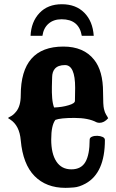

<svg xmlns="http://www.w3.org/2000/svg" viewBox="-20 -863 554 917"><path d="M292.5 34.2Q200.7 34.2 145 -22.2Q89.4 -78.6 79.1 -192.9Q73.2 -263.7 28.3 -292.5L18.6 -298.8Q18.6 -301.3 31.2 -307.4Q43.9 -313.5 57.6 -330.6Q79.1 -357.4 79.1 -408.2Q79.1 -640.6 282.7 -640.6Q379.4 -640.6 429.2 -578.1Q472.2 -524.9 472.2 -422.4Q472.2 -359.4 476.6 -342.3Q480.5 -325.2 486.8 -315.4Q493.2 -305.7 496.6 -298.3Q477.5 -276.4 455.1 -276.4Q447.3 -276.4 440.4 -279.3Q401.9 -299.8 335.4 -299.8Q269 -299.8 244.6 -290.5Q224.6 -264.6 224.6 -196.8Q224.6 -128.9 249.3 -91.6Q273.9 -54.2 320.8 -54.2Q367.7 -54.2 387.9 -89.4Q408.2 -124.5 408.2 -195.8Q408.2 -205.6 419.2 -210.2Q430.2 -214.8 444.6 -214.4Q459 -213.9 470 -209Q481 -204.1 481 -194.3Q481 -37.1 388.7 13.7Q358.4 30.3 332.8 32.2Q307.1 34.2 292.5 34.2ZM238.3 -349.6Q277.8 -351.1 307.6 -360.4Q337.9 -369.1 337.9 -381.3L338.9 -443.8Q338.9 -552.2 290.5 -552.2Q256.8 -552.2 241.7 -534.2Q229.5 -520 229 -494.6Q228.5 -476.6 227.8 -449.2Q227.1 -421.9 229.2 -394.8Q231.4 -367.7 238.3 -349.6ZM126 -691.9Q128.9 -758.8 168.5 -800.8Q208 -842.8 275.4 -842.8Q342.3 -842.8 382.6 -802.2Q422.9 -761.7 427.7 -691.9H370.6Q357.4 -771 274.4 -771Q236.3 -771 212.2 -750.2Q188 -729.5 182.6 -691.9Z"/></svg>

Font: Sancreek
Style: Regular
Weight: 400
Designer: Vernon Adams
Foundry: Vernon Adams
Version: Version 1.100; ttfautohint (v1.8.4.7-5d5b)